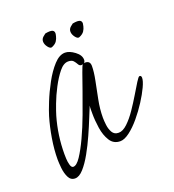

<svg xmlns="http://www.w3.org/2000/svg" viewBox="-104 -589 633 699"><g transform="rotate(-20 212.0 -239.5)"><path d="M70 28Q53 28 45 11.5Q37 -5 35 -26Q33 -47 33 -58Q33 -96 40 -138.5Q47 -181 58 -218Q63 -235 76 -267.5Q89 -300 107.5 -334Q126 -368 147.5 -391.5Q169 -415 191 -415Q208 -415 228 -400Q248 -385 248 -367Q248 -360 243 -355Q244 -356 248 -356Q267 -356 267 -336Q267 -313 260.5 -281Q254 -249 247 -213.5Q240 -178 240 -145Q240 -133 242 -116.5Q244 -100 251.5 -87Q259 -74 276 -74Q292 -74 310 -91Q328 -108 345 -133Q362 -158 377 -183Q392 -208 402.5 -225Q413 -242 417 -242Q424 -242 424 -233Q424 -221 413.5 -198.5Q403 -176 386 -149.5Q369 -123 348.5 -98.5Q328 -74 307.5 -58.5Q287 -43 271 -43Q245 -43 231.5 -64.5Q218 -86 213.5 -116Q209 -146 209 -172Q209 -181 209 -189Q209 -197 210 -203Q204 -189 193 -161.5Q182 -134 167.5 -101.5Q153 -69 136.5 -39.5Q120 -10 103 9Q86 28 70 28ZM78 -14Q91 -14 107 -38Q123 -62 140.5 -99.5Q158 -137 174 -180Q190 -223 203.5 -261.5Q217 -300 226 -325.5Q235 -351 238 -353L232 -352Q225 -352 221 -359.5Q217 -367 211 -374Q205 -381 191 -381Q173 -381 156 -360Q139 -339 123.5 -309.5Q108 -280 97.5 -252Q87 -224 83 -210Q63 -141 63 -68Q63 -64 63.5 -50.5Q64 -37 67.5 -25.5Q71 -14 78 -14ZM260 -450Q253 -447 244.5 -458Q236 -469 236 -480Q236 -490 244 -497Q252 -504 254 -505Q259 -506 263.5 -506.5Q268 -507 272 -507Q289 -507 289 -493Q289 -490 287 -482Q285 -473 279.5 -464.5Q274 -456 260 -450ZM154 -450Q147 -447 138.5 -458Q130 -469 130 -480Q130 -490 138 -497Q146 -504 148 -505Q153 -506 157.5 -506.5Q162 -507 166 -507Q183 -507 183 -493Q183 -490 181 -482Q179 -473 173.5 -464.5Q168 -456 154 -450Z"/></g></svg>

Font: Licorice
Style: Regular
Weight: 400
Designer: Robert E. Leuschke
Foundry: Robert E. Leuschke
Version: Version 1.010; ttfautohint (v1.8.3)